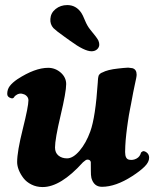

<svg xmlns="http://www.w3.org/2000/svg" viewBox="-20 -737 614 765"><path d="M259.8 -574.2Q250.5 -581.1 234.6 -592.3Q218.8 -603.5 209.5 -610.8Q200.2 -618.2 192.9 -625Q179.2 -640.1 180.7 -661.6Q182.1 -685.5 201.7 -701.2Q221.2 -716.8 248 -716.8Q283.2 -716.8 304.2 -685.5Q309.1 -678.7 318.4 -656Q327.6 -633.3 339.8 -618.7Q367.2 -585.9 372.1 -575.2Q376 -565.9 375.5 -557.6Q374.5 -546.9 366 -539.8Q357.4 -532.7 344.7 -532.7Q316.4 -532.7 259.8 -574.2ZM149.9 8.3Q125.5 8.3 105.5 -1.7Q85.4 -11.7 73.5 -27.3Q61.5 -43 54.9 -59.6Q48.3 -76.2 48.3 -91.3Q48.3 -133.3 70.8 -223.1Q93.3 -313 93.3 -337.4Q93.3 -348.6 84 -356.4Q77.6 -361.8 66.9 -363.8Q57.1 -365.2 48.1 -360.4Q39.1 -355.5 36.1 -349.6Q31.7 -342.8 22.9 -346.2Q8.8 -350.6 8.8 -362.8Q8.8 -380.9 19 -394.3Q29.3 -407.7 49.3 -421.4Q119.1 -466.8 171.9 -466.8Q200.7 -466.8 223.1 -446.8Q243.7 -427.7 243.7 -401.9Q243.7 -370.6 221.4 -276.6Q199.2 -182.6 199.2 -149.4Q199.2 -128.4 212.9 -117.2Q226.6 -106 247.1 -106Q271 -106 296.9 -136.2Q322.8 -166.5 339.8 -213.4Q360.4 -270 369.6 -408.7Q369.6 -411.1 370.1 -417Q370.6 -422.9 370.8 -425.3Q371.1 -427.7 372.1 -432.1Q373 -436.5 374.8 -439Q376.5 -441.4 379.9 -444.1Q383.3 -446.8 387.7 -448.2Q408.7 -459.5 450.2 -463.9Q454.6 -464.4 470.7 -466.1Q486.8 -467.8 490.7 -467.5Q494.6 -467.3 507.8 -465.3Q524.4 -460.4 524.4 -439.5Q524.4 -434.6 522.7 -425.8Q521 -417 517.3 -400.4Q513.7 -383.8 510.7 -368.7Q510.3 -365.7 506.8 -347.7Q503.4 -329.6 502.4 -324.2Q501.5 -318.8 498 -301.8Q494.6 -284.7 493.4 -276.9Q492.2 -269 489.7 -252.9Q487.3 -236.8 486.1 -227.3Q484.9 -217.8 483.2 -203.4Q481.4 -189 480.7 -178.2Q480 -167.5 479.2 -155Q478.5 -142.6 478.5 -131.3Q478.5 -103 495.1 -100.6Q509.8 -97.7 523.9 -105.2Q538.1 -112.8 542 -129.4Q547.4 -134.8 552.7 -134.8Q561 -133.3 567.6 -126.5Q574.2 -119.6 574.2 -108.4Q574.2 -91.3 556.4 -73.5Q538.6 -55.7 506.8 -35.2Q440.9 7.3 386.2 7.3Q354 7.3 344.2 -27.8Q341.8 -38.6 342 -57.6Q342.3 -76.7 341.8 -90.8Q340.3 -101.1 328.1 -101.1Q322.3 -101.1 310.5 -90.3Q221.7 8.3 149.9 8.3Z"/></svg>

Font: Cooper*
Style: Bold Italic
Weight: 700
Italic angle: -7°
Designer: Owen Earl
Foundry: indestructible type*
Version: Version 0.001